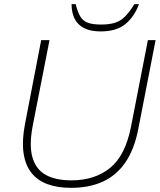

<svg xmlns="http://www.w3.org/2000/svg" viewBox="-20 -893 770 923"><path d="M322 10Q256 10 207.5 -8Q159 -26 130 -63.5Q101 -101 93 -159Q85 -217 100 -296L178 -700H218L138 -292Q119 -195 136 -136.5Q153 -78 200.5 -52Q248 -26 323 -26Q436 -26 509.5 -86Q583 -146 610 -285L691 -700H728L645 -274Q626 -175 582.5 -112Q539 -49 473.5 -19.5Q408 10 322 10ZM464 -742Q415 -742 384 -758Q353 -774 338.5 -803.5Q324 -833 324 -873H344Q353 -836 365.5 -814.5Q378 -793 401.5 -784Q425 -775 466 -775Q507 -775 534 -784Q561 -793 582 -814.5Q603 -836 626 -873H648Q626 -813 583 -777.5Q540 -742 464 -742Z"/></svg>

Font: REM Thin
Style: Italic
Weight: 250
Italic angle: -11°
Designer: Octavio Pardo
Foundry: Ashler Design
Version: Version 1.005;gftools[0.9.28]